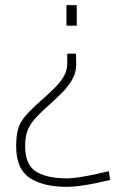

<svg xmlns="http://www.w3.org/2000/svg" viewBox="-20 -520 487 748"><path d="M276 -311Q276 -300 276.5 -290Q277 -280 277 -270Q277 -237 261 -209.5Q245 -182 220.5 -157.5Q196 -133 170 -110Q134 -78 114 -55Q94 -32 86 -8Q78 16 78 50Q78 122 120.5 148.5Q163 175 243 175Q260 175 289 170.5Q318 166 348.5 159.5Q379 153 404 147L409 181Q385 187 353.5 193.5Q322 200 292 204Q262 208 243 208Q148 208 95.5 173Q43 138 43 50Q43 9 50.5 -17.5Q58 -44 80 -69.5Q102 -95 144 -132Q169 -154 191.5 -176Q214 -198 228 -221.5Q242 -245 242 -273V-311ZM279 -500V-420H239V-500Z"/></svg>

Font: TitilliumWeb ExtraLight
Style: Regular
Weight: 400
Designer: Mohamed Gaber, Accademia di Belle Arti di Urbino and others
Foundry: Kief Type Foundry, Accademia di Belle Arti di Urbino and others
Version: Version 3.000; ttfautohint (v1.8.2)